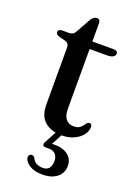

<svg xmlns="http://www.w3.org/2000/svg" viewBox="-152 -647 666 929"><g transform="rotate(20 181.0 -183.0)"><path d="M70.5 -428.5 43.5 -435Q31.5 -438.5 26.8 -443Q22 -447.5 22 -453.5Q22 -461 27.5 -465.2Q33 -469.5 42 -469.5H74Q87.5 -469.5 95.5 -473.5Q103.5 -477.5 109.5 -488.5L150.5 -562Q157.5 -573.5 164.8 -578.5Q172 -583.5 180 -583.5Q188.5 -583.5 193.2 -578.2Q198 -573 198 -563.5V-123Q198 -88.5 212.2 -70.5Q226.5 -52.5 252 -52.5Q270 -52.5 280.2 -58.5Q290.5 -64.5 296.2 -72.8Q302 -81 307.2 -87.2Q312.5 -93.5 320.5 -94Q326.5 -94 330 -90Q333.5 -86 333.5 -77Q333 -55.5 317.5 -35.8Q302 -16 275 -3.8Q248 8.5 213 8.5Q158 8.5 125.5 -20Q93 -48.5 93 -106.5V-400Q93 -412 88 -418.2Q83 -424.5 70.5 -428.5ZM151 -430.5 151.5 -469.5H308.5Q318.5 -469.5 323.8 -465.5Q329 -461.5 329 -454Q329 -444 318.8 -437.2Q308.5 -430.5 286 -430.5ZM188 -5.5H220L179.5 71L160 65Q168 63.5 176.8 63Q185.5 62.5 197 62.5Q242 62.5 267.2 83Q292.5 103.5 292.5 137.5Q292.5 174 265 196.2Q237.5 218.5 189.5 218.5Q149.5 218.5 123.5 202.5Q97.5 186.5 95 163.5Q95 156 99.2 151.5Q103.5 147 109 146.5Q115 146 119.5 148.8Q124 151.5 127 156Q134 173 148.5 180.2Q163 187.5 180.5 187.5Q223.5 187.5 223.5 137.5Q223.5 115.5 211.8 102.5Q200 89.5 176.5 89.5H159.5Q149.5 89.5 146.8 83.2Q144 77 148 68.5Z"/></g></svg>

Font: Fraunces 16pt
Style: Regular
Weight: 400
Version: Version 1.000;[b76b70a41]